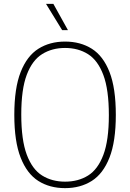

<svg xmlns="http://www.w3.org/2000/svg" viewBox="-20 -964 673 993"><path d="M316.5 9Q237 9 178.2 -28.2Q119.5 -65.5 86.8 -148.8Q54 -232 54 -370Q54 -508 86.8 -591.2Q119.5 -674.5 178.5 -711.8Q237.5 -749 316.5 -749Q396 -749 455 -711.8Q514 -674.5 546.5 -591.2Q579 -508 579 -370Q579 -232 546.2 -148.8Q513.5 -65.5 454.5 -28.2Q395.5 9 316.5 9ZM316.5 -24.5Q384.5 -24.5 435.2 -56Q486 -87.5 514.5 -162.8Q543 -238 543 -368Q543 -500.5 514.5 -576.2Q486 -652 435.2 -684Q384.5 -716 316.5 -716Q249 -716 198 -684.2Q147 -652.5 118.5 -577.5Q90 -502.5 90 -372Q90 -240 118.5 -164Q147 -88 198 -56.2Q249 -24.5 316.5 -24.5ZM301.5 -808 218 -944H256L331.5 -808Z"/></svg>

Font: Encode Sans SC SemiCondensed Thin
Style: Regular
Weight: 250
Width: 4
Designer: Multiple Designers
Foundry: Impallari Type
Version: Version 3.002